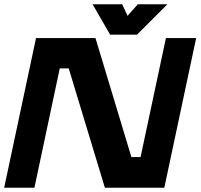

<svg xmlns="http://www.w3.org/2000/svg" viewBox="-24 -878 938 898"><path d="M-4.5 0 144.5 -700H422.5L590.5 -143.5H633.5L752 -700H893.5L744.5 0H466.5L297.5 -558H255.5L137 0ZM491 -716 409 -858H547.5L572.5 -804L620.5 -858H759L617 -716Z"/></svg>

Font: Tourney Expanded Black
Style: Italic
Weight: 900
Width: 7
Italic angle: -12°
Designer: Tyler Finck
Foundry: Etcetera Type Co
Version: Version 1.010; ttfautohint (v1.8.3)